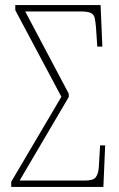

<svg xmlns="http://www.w3.org/2000/svg" viewBox="-20 -734 466 754"><path d="M24 0V-20L221 -354L40 -694V-714H375L382 -551H362L357 -626Q355 -649 352 -663Q349 -677 337 -683Q325 -689 297 -689H79L250 -366V-353L57 -25H315Q347 -25 356.5 -38.5Q366 -52 368 -76L373 -163H393L386 0Z"/></svg>

Font: Noto Serif Condensed Thin
Style: Regular
Weight: 100
Width: 3
Designer: Monotype Design Team
Foundry: Monotype Imaging Inc.
Version: Version 2.013; ttfautohint (v1.8.4.7-5d5b)